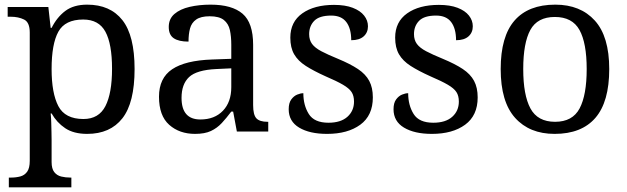

<svg xmlns="http://www.w3.org/2000/svg" viewBox="-20 -566 2696 826"><path d="M18 240V198H26Q49 198 67.5 193Q86 188 97 172.5Q108 157 108 126V-426Q108 -470 83.5 -482Q59 -494 26 -494H13V-536H188L198 -446H202Q225 -492 261 -519Q297 -546 355 -546Q454 -546 506.5 -479.5Q559 -413 559 -269Q559 -124 506.5 -57Q454 10 355 10Q297 10 260.5 -14.5Q224 -39 202 -78H198Q200 -59 200.5 -37.5Q201 -16 201.5 3Q202 22 202 35V131Q202 160 213.5 174.5Q225 189 243.5 193.5Q262 198 284 198H287V240ZM339 -54Q405 -54 433.5 -109.5Q462 -165 462 -270Q462 -377 433.5 -429.5Q405 -482 338 -482Q260 -482 231 -429.5Q202 -377 202 -269Q202 -165 231 -109.5Q260 -54 339 -54Z M819 10Q752 10 708 -29Q664 -68 664 -150Q664 -230 720.5 -268Q777 -306 892 -310L975 -313V-373Q975 -409 969 -436.5Q963 -464 943 -480Q923 -496 882 -496Q844 -496 824 -482Q804 -468 797.5 -443.5Q791 -419 791 -387Q749 -387 727.5 -401.5Q706 -416 706 -450Q706 -485 730.5 -506Q755 -527 796 -536.5Q837 -546 886 -546Q978 -546 1023.5 -507Q1069 -468 1069 -373V-114Q1069 -72 1083 -57Q1097 -42 1131 -42H1134V0H999L983 -86H975Q954 -58 934 -36.5Q914 -15 887.5 -2.5Q861 10 819 10ZM842 -52Q903 -52 939 -89.5Q975 -127 975 -191V-272L911 -269Q826 -265 793.5 -234.5Q761 -204 761 -145Q761 -52 842 -52Z M1387 10Q1312 10 1267 -17Q1222 -44 1222 -96Q1222 -123 1233 -138Q1244 -153 1258.5 -159Q1273 -165 1285 -165Q1285 -113 1308.5 -75.5Q1332 -38 1393 -38Q1446 -38 1474.5 -63.5Q1503 -89 1503 -129Q1503 -154 1492.5 -170Q1482 -186 1455.5 -201.5Q1429 -217 1380 -238Q1329 -261 1295.5 -282.5Q1262 -304 1245.5 -332.5Q1229 -361 1229 -404Q1229 -472 1280.5 -508.5Q1332 -545 1417 -545Q1465 -545 1497.5 -532.5Q1530 -520 1546.5 -499Q1563 -478 1563 -453Q1563 -426 1544.5 -409.5Q1526 -393 1491 -393Q1491 -443 1470 -471Q1449 -499 1405 -499Q1354 -499 1332 -476.5Q1310 -454 1310 -419Q1310 -394 1322.5 -377Q1335 -360 1362.5 -345.5Q1390 -331 1434 -313Q1487 -291 1520 -269Q1553 -247 1568.5 -218Q1584 -189 1584 -147Q1584 -69 1530 -29.5Q1476 10 1387 10Z M1838 10Q1763 10 1718 -17Q1673 -44 1673 -96Q1673 -123 1684 -138Q1695 -153 1709.5 -159Q1724 -165 1736 -165Q1736 -113 1759.5 -75.5Q1783 -38 1844 -38Q1897 -38 1925.5 -63.5Q1954 -89 1954 -129Q1954 -154 1943.5 -170Q1933 -186 1906.5 -201.5Q1880 -217 1831 -238Q1780 -261 1746.5 -282.5Q1713 -304 1696.5 -332.5Q1680 -361 1680 -404Q1680 -472 1731.5 -508.5Q1783 -545 1868 -545Q1916 -545 1948.5 -532.5Q1981 -520 1997.5 -499Q2014 -478 2014 -453Q2014 -426 1995.5 -409.5Q1977 -393 1942 -393Q1942 -443 1921 -471Q1900 -499 1856 -499Q1805 -499 1783 -476.5Q1761 -454 1761 -419Q1761 -394 1773.5 -377Q1786 -360 1813.5 -345.5Q1841 -331 1885 -313Q1938 -291 1971 -269Q2004 -247 2019.5 -218Q2035 -189 2035 -147Q2035 -69 1981 -29.5Q1927 10 1838 10Z M2366 10Q2258 10 2196 -59Q2134 -128 2134 -269Q2134 -409 2193.5 -477.5Q2253 -546 2369 -546Q2477 -546 2539 -477.5Q2601 -409 2601 -269Q2601 -128 2541.5 -59Q2482 10 2366 10ZM2368 -42Q2443 -42 2473.5 -99.5Q2504 -157 2504 -269Q2504 -381 2473 -437Q2442 -493 2367 -493Q2292 -493 2261.5 -437Q2231 -381 2231 -269Q2231 -157 2262 -99.5Q2293 -42 2368 -42Z"/></svg>

Font: Noto Serif Test
Style: Regular
Weight: 400
Version: Version 1.000